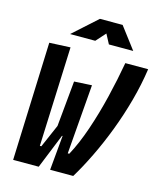

<svg xmlns="http://www.w3.org/2000/svg" viewBox="-129 -992 917 1087"><g transform="rotate(15 329.0 -449.0)"><path d="M269 0 287.6 -203.1H284.2L202.1 0H52.2L78.1 -693.4L201.2 -699.2L177.7 -115.7H186.5L245.1 -250.5L270.5 -517.6L374 -523.4L341.3 -115.7H350.1Q389.2 -187.5 422.1 -284.2Q455.1 -380.9 480.7 -487.1Q506.3 -593.3 523.9 -693.4H657.7Q644.5 -601.1 618.4 -505.4Q592.3 -409.7 557.4 -318.1Q522.5 -226.6 482.9 -145.3Q443.4 -64 404.3 0ZM179.2 -771.5 320.3 -898.4H453.1L549.3 -771.5H406.7L377 -827.6L326.7 -771.5Z"/></g></svg>

Font: Cascadia Code PL
Style: Bold Italic
Weight: 700
Italic angle: -10°
Monospace: yes
Designer: Aaron Bell
Foundry: Saja Typeworks
Version: Version 2404.023; ttfautohint (v1.8.4)